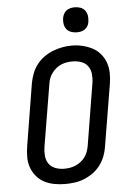

<svg xmlns="http://www.w3.org/2000/svg" viewBox="-62 -1000 725 1054"><g transform="rotate(-5 300.0 -473.0)"><path d="M254 8Q224 8 194.5 2.5Q165 -3 140 -16Q115 -29 96.5 -51Q78 -73 68.5 -100Q59 -127 59 -157Q59 -187 64 -217L120 -560Q125 -586 134.5 -611.5Q144 -637 161 -659.5Q178 -682 201.5 -699Q225 -716 250.5 -726Q276 -736 302.5 -741Q329 -746 356 -746Q386 -746 415 -739Q444 -732 469 -719Q494 -706 512.5 -684Q531 -662 540.5 -635Q550 -608 550.5 -578Q551 -548 546 -518L489 -175Q485 -149 475 -123.5Q465 -98 448 -75.5Q431 -53 408 -36.5Q385 -20 359 -9.5Q333 1 306.5 4.5Q280 8 254 8ZM255 -76Q255 -76 255.5 -76Q256 -76 256 -76Q272 -76 287.5 -78.5Q303 -81 318.5 -87.5Q334 -94 347.5 -104.5Q361 -115 371 -128.5Q381 -142 386.5 -157.5Q392 -173 395 -189L451 -531Q455 -556 452.5 -581Q450 -606 436.5 -624.5Q423 -643 400 -651Q377 -659 352 -659Q336 -659 320.5 -656.5Q305 -654 289.5 -647.5Q274 -641 261 -630Q248 -619 238 -605.5Q228 -592 222.5 -577Q217 -562 215 -546L158 -204Q154 -179 156.5 -154.5Q159 -130 172 -111.5Q185 -93 208 -84.5Q231 -76 255 -76ZM390 -816Q374 -816 358.5 -821.5Q343 -827 333.5 -839.5Q324 -852 321.5 -868.5Q319 -885 322 -902Q324 -913 330 -924Q336 -935 346 -942Q356 -949 367.5 -951.5Q379 -954 390 -954Q407 -954 422 -948.5Q437 -943 446.5 -930.5Q456 -918 458.5 -901.5Q461 -885 458 -868Q457 -857 451 -846Q445 -835 435 -828Q425 -821 413.5 -818.5Q402 -816 390 -816Z"/></g></svg>

Font: Iosevka Slab MdExObl
Style: Regular
Weight: 500
Width: 7
Italic angle: -9°
Monospace: yes
Designer: Belleve Invis
Foundry: Belleve Invis
Version: Version 11.1.1; ttfautohint (v1.8.3)